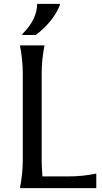

<svg xmlns="http://www.w3.org/2000/svg" viewBox="-20 -972 527 992"><path d="M290 -952.1V-947.3Q256.8 -861.8 165 -791H95.2V-795.9Q171.9 -872.1 171.9 -952.1ZM83 0Q97.7 -73.2 97.7 -146.5V-590.8Q97.7 -664.1 83 -737.3H210Q195.3 -664.1 195.3 -590.8V-146.5Q195.3 -105.5 199.2 -60.5H331.1Q408.2 -60.5 477.5 -75.2V0Z"/></svg>

Font: Classica
Style: Book
Weight: 400
Version: Version 1.001